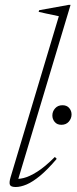

<svg xmlns="http://www.w3.org/2000/svg" viewBox="-20 -740 307 770"><path d="M216 -675Q207 -677 193.5 -679.8Q180 -682.5 164.8 -685.8Q149.5 -689 135 -692.5L137 -699L255.5 -720.5H263L49.5 -9.5L35.5 -23.5Q51.5 -20.5 74.5 -26Q97.5 -31.5 129 -51.2Q160.5 -71 200 -110.5L207.5 -103Q171 -60 141 -35.2Q111 -10.5 86.8 -0.2Q62.5 10 43 10Q23.5 10 19.8 1.2Q16 -7.5 22.5 -29.5ZM226 -239.5Q209 -239.5 199.5 -250.8Q190 -262 190 -277Q190 -293 201 -305.5Q212 -318 230.5 -318Q248 -318 257.5 -306.8Q267 -295.5 267 -281Q267 -265 256 -252.2Q245 -239.5 226 -239.5Z"/></svg>

Font: Newsreader 36pt ExtraLight
Style: Italic
Weight: 250
Italic angle: -17°
Designer: Hugues Gentile
Foundry: Production Type
Version: Version 1.003